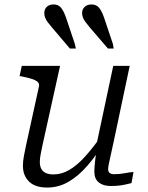

<svg xmlns="http://www.w3.org/2000/svg" viewBox="-20 -833 664 863"><path d="M172 -185Q166 -157 162.5 -138.5Q159 -120 159 -105Q159 -87 165.5 -74.5Q172 -62 185.5 -55.5Q199 -49 221 -49Q257 -49 292 -69.5Q327 -90 363 -130Q399 -170 439 -227L452 -198Q414 -136 374 -89.5Q334 -43 289 -16.5Q244 10 192 10Q138 10 110.5 -17Q83 -44 83 -88Q83 -108 87.5 -132Q92 -156 98 -184L155 -444Q158 -457 149 -465Q140 -473 122.5 -478.5Q105 -484 80 -489L68 -491L78 -537H250ZM492 -201Q484 -163 478 -137Q472 -111 469 -95.5Q466 -80 466 -73Q466 -61 473 -55.5Q480 -50 493 -50Q518 -50 541 -54.5Q564 -59 580 -60L571 -10Q558 -7 543 -3.5Q528 0 511.5 1.5Q495 3 477 3Q444 3 424 -13Q404 -29 404 -62Q404 -70 405 -84.5Q406 -99 408.5 -119Q411 -139 415 -163L409 -161L489 -537H563ZM447 -756 487 -637 491 -615H465L385 -708Q374 -722 365.5 -732.5Q357 -743 353 -753.5Q349 -764 349 -775Q349 -791 360.5 -802Q372 -813 391 -813Q413 -813 425 -798.5Q437 -784 447 -756ZM276 -756 316 -637 321 -615H294L215 -708Q203 -722 195 -732.5Q187 -743 183 -753.5Q179 -764 179 -775Q179 -791 190 -802Q201 -813 221 -813Q242 -813 254 -798.5Q266 -784 276 -756Z"/></svg>

Font: Roboto Serif Light
Style: Italic
Weight: 300
Italic angle: -10°
Version: Version 1.007